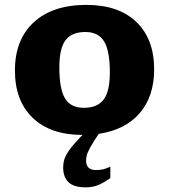

<svg xmlns="http://www.w3.org/2000/svg" viewBox="-20 -552 708 804"><path d="M374 38Q354 70.5 347.2 87Q340.5 103.5 340.5 120.5Q340.5 160 382 160Q397.5 160 409.8 157.5Q422 155 442 146V194Q410 216 388.2 224.2Q366.5 232.5 339 232.5Q288.5 232.5 266.5 210.5Q244.5 188.5 244.5 149.5Q244.5 132 249.5 115.2Q254.5 98.5 270 76.8Q285.5 55 315.5 23.5L325.5 13Q191.5 13 117 -58.5Q42.5 -130 42.5 -257Q42.5 -386 121.5 -458.8Q200.5 -531.5 342 -531.5Q476.5 -531.5 551 -460Q625.5 -388.5 625.5 -261.5Q625.5 -148.5 565 -78.2Q504.5 -8 393.5 8.5ZM330.5 -100.5Q387.5 -100.5 413.8 -134.8Q440 -169 440 -249Q440 -339 416 -378.5Q392 -418 337.5 -418Q280.5 -418 254.5 -383.8Q228.5 -349.5 228.5 -269.5Q228.5 -179.5 252.2 -140Q276 -100.5 330.5 -100.5Z"/></svg>

Font: Newsreader 6pt
Style: Bold
Weight: 700
Designer: Hugues Gentile
Foundry: Production Type
Version: Version 1.003; ttfautohint (v1.8.3)